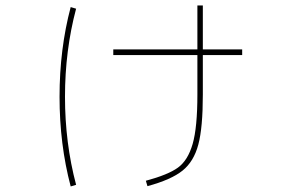

<svg xmlns="http://www.w3.org/2000/svg" viewBox="-20 -628 1040 691"><path d="M851.6 -429.7H710V-288.1Q710 -168.9 693.8 -107.9Q677.7 -46.9 637.2 -14.2Q596.7 18.6 510.7 42L504.9 22.5Q585 1 620.6 -24.9Q656.2 -50.8 673.3 -109.9Q690.4 -168.9 690.4 -288.1V-429.7H387.7V-450.2H690.4V-608.4H710V-450.2H851.6ZM234.4 -602.5 253.9 -596.7Q213.9 -446.3 213.9 -279.8Q213.9 -113.3 253.9 37.1L234.4 43Q194.3 -108.4 194.3 -279.8Q194.3 -451.2 234.4 -602.5Z"/></svg>

Font: Mgen+ 1mn thin
Style: Regular
Weight: 100
Designer: [Source Han Sans]
Ryoko NISHIZUKA  (kana & ideographs); Paul D. Hunt (Latin, Greek & Cyrillic); Wenlong ZHANG  (bopomofo
Version: Version 1.059.20150602